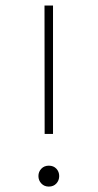

<svg xmlns="http://www.w3.org/2000/svg" viewBox="-20 -670 353 695"><path d="M171.9 -185.1V-649.9H141.1L141.6 -185.1ZM119.1 -32.7Q119.1 -17.1 129.6 -5.9Q140.1 5.4 156.7 5.4Q173.8 5.4 184.1 -5.9Q194.3 -17.1 194.3 -32.7Q194.3 -48.3 184.1 -59.3Q173.8 -70.3 156.7 -70.3Q140.1 -70.3 129.6 -59.3Q119.1 -48.3 119.1 -32.7Z"/></svg>

Font: Estedad VF
Style: Regular
Weight: 100
Designer: Amin Abedi
Version: Version 7.3